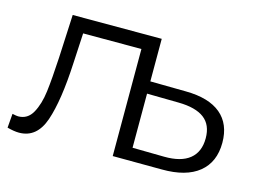

<svg xmlns="http://www.w3.org/2000/svg" viewBox="-78 -661 1078 802"><g transform="rotate(15 461.0 -259.5)"><path d="M888 -172Q888 -88 832.5 -43Q777 2 672 1L460 0V-463H208L201 -333Q193 -169 163 -81Q133 7 56 7Q35 7 5 -1L10 -62Q28 -58 35 -58Q76 -58 97 -96Q118 -134 125 -190Q132 -246 137 -338L146 -526H531V-342L686 -340Q785 -339 836.5 -296Q888 -253 888 -172ZM816 -172Q816 -230 779 -258Q742 -286 668 -287L531 -289V-55L668 -53Q741 -52 778.5 -82.5Q816 -113 816 -172Z"/></g></svg>

Font: CMG Sans
Style: Regular
Weight: 400
Designer: Julieta Ulanovsky
Foundry: Julieta Ulanovsky
Version: Version 7.200